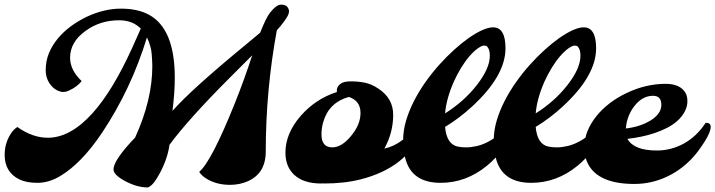

<svg xmlns="http://www.w3.org/2000/svg" viewBox="-52 -798 3122 838"><path d="M562.5 -673.3Q526.4 -709.5 467.8 -709.5Q384.8 -709.5 321.3 -663.1Q253.9 -614.7 253.9 -545.9Q253.9 -492.2 304.2 -444.3Q285.6 -418.9 246.1 -401.4Q235.4 -396.5 224.1 -396.5Q212.9 -396.5 198.5 -403.3Q184.1 -410.2 172.9 -422.9Q147.5 -451.7 147.5 -491.7Q147.5 -531.7 161.6 -565.9Q175.8 -600.1 200.2 -629.6Q224.6 -659.2 257.1 -683.1Q289.6 -707 326.2 -724.6Q402.8 -760.3 475.8 -760.3Q548.8 -760.3 597.7 -733.9Q710.9 -672.9 710.9 -458.5Q710.9 -393.6 700.7 -314Q783.7 -408.2 1022.5 -604.5Q1055.2 -630.9 1083.5 -655.3Q1109.9 -722.2 1127 -743.2Q1154.8 -777.8 1174.8 -777.8Q1194.8 -777.8 1202.1 -767.8Q1209.5 -757.8 1209.5 -748.8Q1209.5 -739.7 1204.3 -730Q1199.2 -720.2 1191.4 -709Q1175.3 -686.5 1156.2 -665.5Q1107.9 -403.3 1107.9 -136.7Q1107.9 -41.5 1029.3 -6.8Q993.7 8.8 952.1 8.8Q889.6 8.8 844.7 -21Q827.1 -32.7 817.4 -47.9Q870.6 -92.3 973.1 -347.7Q1014.2 -450.2 1048.8 -556.6L952.6 -460.4Q769.5 -277.3 687.5 -165.5Q680.2 -107.9 646.5 -43.9Q625.5 -5.4 612.1 7.3Q598.6 20 591.8 20Q545.9 20 494.6 -7.3Q443.4 -34.7 443.4 -58.6Q443.4 -90.8 503.9 -160.6Q520.5 -180.2 537.6 -197.3Q612.8 -361.8 612.8 -509.8Q612.8 -527.3 610.1 -562Q607.4 -596.7 589.4 -634.8Q521 -410.2 393.6 -218.8Q303.7 -84.5 209.5 -28.8Q160.6 0 111.8 0Q63 0 32.2 -15.1Q-31.7 -46.9 -31.7 -122.1Q-31.7 -170.9 -6.8 -211.4Q6.8 -233.4 23.9 -243.7Q89.8 -196.8 156.7 -196.8Q255.4 -196.8 352.5 -304.7Q438 -399.9 521.5 -581.5Q543.9 -630.4 562.5 -673.3Z M1359.4 2.4 1349.6 2.9Q1272.5 2.9 1231.9 -35.2Q1193.8 -70.8 1193.8 -131.8Q1193.8 -215.8 1260.7 -292.5Q1325.7 -366.7 1418.5 -396.5Q1415.5 -418.5 1434.6 -432.6Q1448.2 -442.9 1479.7 -442.9Q1511.2 -442.9 1540.5 -437Q1569.8 -431.2 1599.6 -411.1Q1664.1 -368.7 1664.1 -296.9Q1664.1 -219.2 1625.5 -149.4Q1709.5 -167.5 1772.5 -261.7Q1794.4 -263.2 1794.4 -243.7Q1794.4 -235.8 1789.6 -224.6Q1723.1 -66.9 1523.9 -15.6Q1452.6 2.9 1361.8 2.9ZM1351.1 -211.4Q1351.1 -154.8 1398.4 -154.8Q1438.5 -154.8 1479 -203.1Q1521.5 -253.4 1521.5 -305.2Q1521.5 -357.9 1470.7 -375Q1383.3 -350.6 1358.9 -265.6Q1351.1 -239.7 1351.1 -211.4Z M2100.1 -678.7Q2154.3 -678.7 2154.3 -587.4Q2154.3 -466.8 2007.8 -332.5Q1952.1 -281.2 1890.6 -244.1Q1897 -168.9 1945.8 -158.2Q1961.4 -154.8 1982.7 -154.8Q2003.9 -154.8 2028.6 -160.4Q2053.2 -166 2077.6 -178.7Q2131.8 -206.5 2168 -261.7Q2189.9 -263.2 2189.9 -243.7Q2189.9 -235.8 2179.4 -210.9Q2168.9 -186 2140.6 -146.2Q2112.3 -106.4 2072.8 -74.2Q1981.9 0 1871.1 0Q1743.2 0 1716.3 -109.4Q1707.5 -143.6 1707.5 -185.8Q1707.5 -228 1720.2 -271Q1732.9 -314 1754.4 -356.2Q1775.9 -398.4 1804.4 -439Q1833 -479.5 1865 -515.1Q1897 -550.8 1930.2 -580.8Q1963.4 -610.8 1994.6 -632.8Q2061.5 -678.7 2100.1 -678.7ZM1890.6 -303.2Q1972.7 -354.5 2028.8 -426.3Q2085.9 -499 2085.9 -554.7Q2085.9 -582.5 2074.2 -594.7Q2070.3 -599.1 2060.5 -599.1Q2050.8 -599.1 2033.2 -586.7Q2015.6 -574.2 1997.1 -552.7Q1978.5 -531.2 1960.7 -502.2Q1942.9 -473.1 1928.2 -440.4Q1896 -366.7 1890.6 -303.2Z M2495.6 -678.7Q2549.8 -678.7 2549.8 -587.4Q2549.8 -466.8 2403.3 -332.5Q2347.7 -281.2 2286.1 -244.1Q2292.5 -168.9 2341.3 -158.2Q2356.9 -154.8 2378.2 -154.8Q2399.4 -154.8 2424.1 -160.4Q2448.7 -166 2473.1 -178.7Q2527.3 -206.5 2563.5 -261.7Q2585.4 -263.2 2585.4 -243.7Q2585.4 -235.8 2575 -210.9Q2564.5 -186 2536.1 -146.2Q2507.8 -106.4 2468.3 -74.2Q2377.4 0 2266.6 0Q2138.7 0 2111.8 -109.4Q2103 -143.6 2103 -185.8Q2103 -228 2115.7 -271Q2128.4 -314 2149.9 -356.2Q2171.4 -398.4 2200 -439Q2228.5 -479.5 2260.5 -515.1Q2292.5 -550.8 2325.7 -580.8Q2358.9 -610.8 2390.1 -632.8Q2457 -678.7 2495.6 -678.7ZM2286.1 -303.2Q2368.2 -354.5 2424.3 -426.3Q2481.4 -499 2481.4 -554.7Q2481.4 -582.5 2469.7 -594.7Q2465.8 -599.1 2456.1 -599.1Q2446.3 -599.1 2428.7 -586.7Q2411.1 -574.2 2392.6 -552.7Q2374 -531.2 2356.2 -502.2Q2338.4 -473.1 2323.7 -440.4Q2291.5 -366.7 2286.1 -303.2Z M2686.5 -191.9Q2714.8 -141.1 2814.9 -141.1Q2877.4 -141.1 2932.9 -171.6Q2988.3 -202.1 3027.8 -261.7Q3049.8 -263.2 3049.8 -243.7Q3049.8 -221.7 3023.7 -180.4Q2997.6 -139.2 2974.9 -113.8Q2952.1 -88.4 2924.1 -66.7Q2896 -44.9 2863.8 -29.3Q2793.9 4.9 2716.8 4.9Q2561.5 4.9 2515.1 -81.1Q2498.5 -112.3 2498.5 -152.6Q2498.5 -192.9 2512.5 -226.6Q2526.4 -260.3 2550.8 -290.8Q2575.2 -321.3 2608.9 -347.2Q2642.6 -373 2682.1 -391.6Q2766.1 -432.1 2853.5 -432.1Q2916.5 -432.1 2939.9 -392.6Q2948.2 -378.9 2948.2 -356.2Q2948.2 -333.5 2936.8 -311.5Q2925.3 -289.6 2905.8 -271.7Q2886.2 -253.9 2860.4 -240.5Q2834.5 -227.1 2805.2 -217.3Q2753.4 -199.7 2686.5 -191.9ZM2679.7 -237.3Q2742.2 -244.6 2787.1 -272Q2834.5 -301.3 2834.5 -340.6Q2834.5 -379.9 2798.3 -379.9Q2751.5 -379.9 2716.8 -335Q2683.6 -292 2679.7 -237.3Z"/></svg>

Font: Molle
Style: Regular
Weight: 400
Italic angle: -22°
Designer: Elena Albertoni
Foundry: Elena Albertoni
Version: Version 1.001; ttfautohint (v0.92) -l 12 -r 12 -G 200 -x 10 